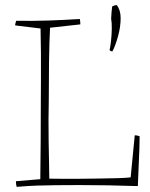

<svg xmlns="http://www.w3.org/2000/svg" viewBox="-20 -721 586 748"><path d="M45 7Q42 -2 42 -15L137 -23Q138 -98 138.5 -172Q139 -246 139 -321Q139 -362 139.5 -412.5Q140 -463 139.5 -514.5Q139 -566 138 -610L39 -622Q39 -627 40.5 -631.5Q42 -636 43 -640Q108 -639 168 -641Q228 -643 291 -647Q293 -637 293 -626L175 -613Q172 -557 171 -481.5Q170 -406 170 -326Q169 -295 169 -254.5Q169 -214 169.5 -171.5Q170 -129 171 -90.5Q172 -52 172 -25Q186 -25 217.5 -24.5Q249 -24 289 -24.5Q329 -25 369 -25.5Q409 -26 441.5 -27Q474 -28 489 -30L505 -194Q515 -194 524 -190L523 -142L519 -44L517 4Q460 2 402 1Q344 0 288 0Q233 0 196 0.5Q159 1 125 2Q91 3 45 7ZM413 -648Q413 -655 414.5 -672.5Q416 -690 417 -696Q426 -701 435 -701Q450 -682 450 -650Q450 -616 439.5 -578.5Q429 -541 418 -521Q410 -521 407 -526Q410 -539 412.5 -561.5Q415 -584 415.5 -608Q416 -632 413 -648Z"/></svg>

Font: Labrada ExtraLight
Style: Regular
Weight: 200
Designer: Mercedes Jáuregui
Foundry: Omnibus-Type Team
Version: Version 1.000; ttfautohint (v1.8.4.7-5d5b)